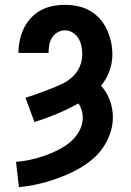

<svg xmlns="http://www.w3.org/2000/svg" viewBox="-20 -548 540 791"><path d="M58 223 46 119Q68 117 90 113Q112 109 133.5 103Q155 97 176 89Q197 81 217 71Q237 61 255.5 48Q274 35 288.5 18Q303 1 312 -20Q321 -41 321 -63Q321 -79 316.5 -94Q312 -109 303 -122Q260 -98 214.5 -79Q169 -60 122 -45L85 -145Q110 -153 135 -162Q160 -171 184.5 -180.5Q209 -190 233 -201Q257 -212 277 -230Q297 -248 308 -272.5Q319 -297 319 -324Q319 -341 315.5 -358Q312 -375 303.5 -389.5Q295 -404 280 -413.5Q265 -423 248 -423Q232 -423 217.5 -415Q203 -407 194.5 -393Q186 -379 183 -363Q180 -347 180 -330H56Q56 -356 61.5 -382Q67 -408 78 -431Q89 -454 107 -473.5Q125 -493 148 -505.5Q171 -518 196.5 -523Q222 -528 248 -528Q275 -528 301 -522.5Q327 -517 350 -504Q373 -491 391 -471Q409 -451 420 -427Q431 -403 437 -377Q443 -351 443 -324Q443 -289 431 -255.5Q419 -222 396 -195Q420 -169 432.5 -135Q445 -101 445 -65Q445 -32 434.5 -0.5Q424 31 405.5 58.5Q387 86 361.5 107.5Q336 129 307.5 145.5Q279 162 248.5 174.5Q218 187 186.5 197Q155 207 122.5 213.5Q90 220 58 223Z"/></svg>

Font: Iosevka SS04 Extrabold
Style: Regular
Weight: 800
Monospace: yes
Designer: Belleve Invis
Foundry: Belleve Invis
Version: Version 19.0.0; ttfautohint (v1.8.4)